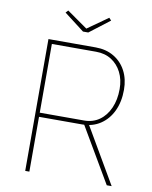

<svg xmlns="http://www.w3.org/2000/svg" viewBox="-94 -934 796 1004"><g transform="rotate(10 304.5 -432.5)"><path d="M110 0V-700H361Q416 -700 457.5 -675.5Q499 -651 522 -607.5Q545 -564 545 -507Q545 -443 522 -394.5Q499 -346 457.5 -318.5Q416 -291 361 -291H132V0ZM543 0 368 -298 391 -305 569 0ZM132 -313H367Q414 -313 448.5 -337.5Q483 -362 502.5 -406Q522 -450 522 -507Q522 -557 502.5 -595.5Q483 -634 448.5 -656Q414 -678 367 -678H132ZM281 -770 174 -852 186 -865 303 -783H288L404 -865L416 -852L309 -770Z"/></g></svg>

Font: Lexend Deca Thin
Style: Regular
Weight: 250
Designer: Bonnie Shaver-Troup, Thomas Jockin
Foundry: Lexend
Version: Version 1.007